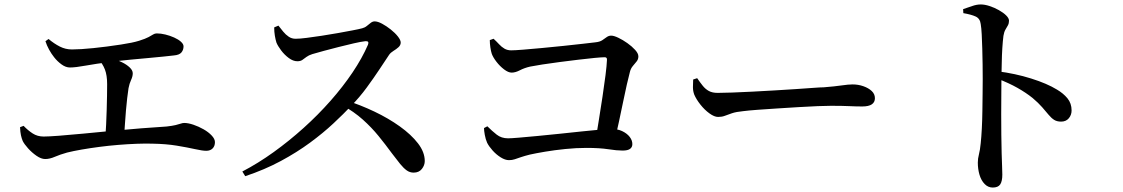

<svg xmlns="http://www.w3.org/2000/svg" viewBox="-20 -796 5040 862"><path d="M183 -82Q165 -82 144 -96.5Q123 -111 106 -130Q89 -149 82 -163Q77 -175 74 -189Q71 -203 70 -225L86 -231Q105 -211 126.5 -197Q148 -183 176 -183Q197 -183 244 -186.5Q291 -190 353 -196Q415 -202 483 -208.5Q551 -215 615 -220Q679 -225 728 -228Q754 -231 768.5 -234.5Q783 -238 791.5 -241Q800 -244 807 -244Q825 -244 848.5 -236Q872 -228 894 -215.5Q916 -203 930.5 -187.5Q945 -172 945 -158Q945 -140 934.5 -129.5Q924 -119 906 -119Q889 -119 855.5 -126.5Q822 -134 774 -142Q726 -150 664 -151Q634 -152 594 -150.5Q554 -149 511 -145.5Q468 -142 426 -136.5Q384 -131 346.5 -124.5Q309 -118 281 -111Q249 -102 226 -92Q203 -82 183 -82ZM453 -179Q455 -205 456.5 -237Q458 -269 459 -302.5Q460 -336 460.5 -366Q461 -396 461 -418Q461 -458 451 -484Q441 -510 420 -533L432 -548Q456 -543 481 -535Q506 -527 527.5 -516.5Q549 -506 562.5 -493Q576 -480 576 -467Q576 -453 568.5 -437Q561 -421 557 -400Q554 -381 551 -355Q548 -329 545.5 -300Q543 -271 541 -240.5Q539 -210 537 -182ZM294 -493Q275 -493 256 -507Q237 -521 223 -539Q211 -554 200.5 -573Q190 -592 184 -611L198 -621Q223 -600 248.5 -587Q274 -574 303 -574Q340 -574 399 -580Q458 -586 523 -596Q576 -604 604.5 -613Q633 -622 647 -629.5Q661 -637 668 -641.5Q675 -646 684 -646Q702 -646 722.5 -641Q743 -636 762 -627.5Q781 -619 792.5 -608.5Q804 -598 804 -588Q804 -572 794.5 -560.5Q785 -549 760 -547Q744 -545 714 -542Q684 -539 646 -535.5Q608 -532 564.5 -528Q521 -524 477 -518Q411 -510 365 -501.5Q319 -493 294 -493Z M1068 -26Q1139 -63 1208.5 -113Q1278 -163 1343 -221.5Q1408 -280 1464 -343.5Q1520 -407 1563 -471Q1606 -535 1632 -595Q1639 -613 1620 -611Q1601 -609 1568.5 -601.5Q1536 -594 1500.5 -585Q1465 -576 1433.5 -567.5Q1402 -559 1382 -553Q1366 -548 1356 -540.5Q1346 -533 1337.5 -527Q1329 -521 1315 -521Q1296 -521 1276.5 -535.5Q1257 -550 1242 -570Q1227 -590 1221 -605Q1217 -618 1214 -635.5Q1211 -653 1211 -673L1230 -681Q1240 -668 1251.5 -654Q1263 -640 1276.5 -631Q1290 -622 1307 -622Q1326 -622 1357 -626Q1388 -630 1424.5 -635.5Q1461 -641 1497 -647.5Q1533 -654 1562 -659.5Q1591 -665 1606 -669Q1618 -672 1627 -679.5Q1636 -687 1644.5 -693.5Q1653 -700 1662 -700Q1676 -700 1695.5 -689.5Q1715 -679 1734.5 -663.5Q1754 -648 1766.5 -632Q1779 -616 1779 -605Q1779 -593 1769 -584Q1759 -575 1746.5 -567.5Q1734 -560 1727 -550Q1709 -523 1683.5 -484.5Q1658 -446 1626.5 -403Q1595 -360 1557 -321Q1523 -285 1477 -242Q1431 -199 1372 -155.5Q1313 -112 1240.5 -73Q1168 -34 1081 -5ZM1837 -21Q1820 -21 1806 -31Q1792 -41 1776.5 -60Q1761 -79 1740 -107Q1710 -148 1679 -186Q1648 -224 1609 -259Q1570 -294 1515 -325L1532 -346Q1598 -325 1661 -295Q1724 -265 1775 -228.5Q1826 -192 1856.5 -152.5Q1887 -113 1887 -73Q1887 -54 1874 -37.5Q1861 -21 1837 -21Z M2653 -161Q2660 -204 2668.5 -256.5Q2677 -309 2685 -362Q2693 -415 2698.5 -458.5Q2704 -502 2705 -527Q2706 -539 2695 -539Q2682 -539 2650 -536Q2618 -533 2577 -528Q2536 -523 2493 -517.5Q2450 -512 2415 -506.5Q2380 -501 2360 -497Q2334 -491 2314 -480.5Q2294 -470 2277 -470Q2262 -470 2243 -484.5Q2224 -499 2209 -518.5Q2194 -538 2188 -554Q2184 -566 2181.5 -583.5Q2179 -601 2179 -616L2196 -622Q2210 -609 2221 -597Q2232 -585 2245 -577.5Q2258 -570 2275 -570Q2291 -570 2328.5 -573Q2366 -576 2414 -580.5Q2462 -585 2510 -590Q2558 -595 2597 -599.5Q2636 -604 2653 -606Q2673 -608 2684 -615.5Q2695 -623 2704 -629.5Q2713 -636 2724 -636Q2736 -636 2756 -626.5Q2776 -617 2796.5 -602.5Q2817 -588 2831.5 -572Q2846 -556 2846 -543Q2846 -530 2838.5 -520.5Q2831 -511 2821.5 -500Q2812 -489 2808 -473Q2802 -450 2794 -415.5Q2786 -381 2777.5 -338.5Q2769 -296 2759 -250.5Q2749 -205 2739 -161ZM2265 -77Q2248 -77 2228 -89.5Q2208 -102 2191.5 -120.5Q2175 -139 2167 -155Q2160 -171 2156.5 -190.5Q2153 -210 2153 -221L2168 -229Q2189 -208 2210 -191.5Q2231 -175 2261 -175Q2275 -175 2310 -178Q2345 -181 2393 -185.5Q2441 -190 2493 -195.5Q2545 -201 2592.5 -206Q2640 -211 2674 -214Q2708 -217 2720 -217Q2751 -218 2773 -207.5Q2795 -197 2807 -181.5Q2819 -166 2819 -149Q2819 -135 2808.5 -127.5Q2798 -120 2775 -120Q2750 -120 2711 -126Q2672 -132 2613 -132Q2567 -132 2518 -127Q2469 -122 2427.5 -115Q2386 -108 2359 -102Q2335 -96 2319 -90.5Q2303 -85 2291 -81Q2279 -77 2265 -77Z M3204 -271Q3187 -271 3165 -287Q3143 -303 3124.5 -326.5Q3106 -350 3097 -371Q3091 -387 3091 -404.5Q3091 -422 3092 -439L3110 -445Q3123 -426 3135 -411Q3147 -396 3162.5 -387.5Q3178 -379 3202 -379Q3227 -379 3267.5 -380.5Q3308 -382 3357 -384.5Q3406 -387 3456.5 -390Q3507 -393 3552.5 -396Q3598 -399 3631 -401.5Q3664 -404 3678 -404Q3728 -408 3758.5 -412.5Q3789 -417 3808 -417Q3833 -417 3856 -409Q3879 -401 3893.5 -387.5Q3908 -374 3908 -355Q3908 -337 3894 -327.5Q3880 -318 3851 -318Q3823 -318 3792.5 -319.5Q3762 -321 3711 -321Q3690 -321 3651 -319.5Q3612 -318 3564 -315Q3516 -312 3468.5 -309Q3421 -306 3380.5 -303Q3340 -300 3317 -297Q3285 -294 3266 -287.5Q3247 -281 3234 -276Q3221 -271 3204 -271Z M4437 46Q4416 46 4400.5 30Q4385 14 4377.5 -11.5Q4370 -37 4370 -66Q4370 -84 4375 -103Q4380 -122 4383 -153Q4386 -181 4388 -219.5Q4390 -258 4390.5 -299.5Q4391 -341 4391.5 -378.5Q4392 -416 4392 -441Q4392 -472 4391.5 -507.5Q4391 -543 4390 -577.5Q4389 -612 4387.5 -641.5Q4386 -671 4383 -688Q4380 -713 4360 -722Q4340 -731 4305 -737L4304 -755Q4325 -762 4345 -769Q4365 -776 4383 -776Q4401 -776 4422.5 -769Q4444 -762 4464.5 -750.5Q4485 -739 4497.5 -726.5Q4510 -714 4510 -703Q4510 -691 4505 -682Q4500 -673 4494 -663Q4488 -653 4485 -635Q4482 -611 4480 -580Q4478 -549 4477.5 -515Q4477 -481 4476 -449Q4476 -416 4475.5 -373.5Q4475 -331 4475 -283.5Q4475 -236 4475.5 -191Q4476 -146 4477 -108Q4478 -72 4479 -48Q4480 -24 4480 -12Q4480 18 4470.5 32Q4461 46 4437 46ZM4744 -250Q4725 -250 4712.5 -258Q4700 -266 4688 -280.5Q4676 -295 4659 -314.5Q4642 -334 4616 -356Q4586 -380 4548 -401.5Q4510 -423 4458 -443V-476Q4538 -466 4609.5 -443.5Q4681 -421 4725 -394Q4754 -377 4772.5 -354.5Q4791 -332 4791 -300Q4791 -280 4778.5 -265Q4766 -250 4744 -250Z"/></svg>

Font: Noto Serif TC SemiBold
Style: Regular
Weight: 600
Version: Version 2.002-H1;hotconv 1.1.0;makeotfexe 2.6.0